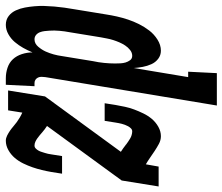

<svg xmlns="http://www.w3.org/2000/svg" viewBox="-94 -702 783 676"><g transform="rotate(90 298.0 -363.5)"><path d="M47 8Q29 8 16 -2Q3 -12 -4 -27.5Q-11 -43 -14 -59.5Q-17 -76 -18.5 -93Q-20 -110 -19.5 -127.5Q-19 -145 -17.5 -163Q-16 -181 -13.5 -198.5Q-11 -216 -8 -233L10 -343Q13 -363 17.5 -383Q22 -403 28.5 -422.5Q35 -442 44.5 -461Q54 -480 67 -497Q80 -514 99 -526Q118 -538 138 -538Q154 -538 166.5 -528.5Q179 -519 185.5 -504.5Q192 -490 195 -474Q198 -458 199 -442L231 -634H212L217 -735H331L231 -131Q230 -124 230 -117.5Q230 -111 232.5 -105.5Q235 -100 240 -96.5Q245 -93 252 -93H263L258 8H235Q216 8 198 2Q180 -4 168 -17Q156 -30 150 -48.5Q144 -67 144 -86Q137 -69 128 -53Q119 -37 107.5 -23.5Q96 -10 80 -1Q64 8 47 8ZM98 -93Q113 -93 124 -106Q135 -119 141 -132.5Q147 -146 151 -160.5Q155 -175 157 -190L175 -300Q177 -309 178.5 -318.5Q180 -328 181 -338Q182 -348 182.5 -357.5Q183 -367 183 -376.5Q183 -386 182.5 -395.5Q182 -405 179.5 -413.5Q177 -422 171.5 -429.5Q166 -437 156 -437Q145 -437 135.5 -429.5Q126 -422 119.5 -412Q113 -402 108.5 -391.5Q104 -381 100.5 -370Q97 -359 95 -348Q93 -337 91 -327L73 -217Q71 -208 70 -199Q69 -190 68 -181Q67 -172 67 -163Q67 -154 67.5 -145.5Q68 -137 69 -128.5Q70 -120 73 -112Q76 -104 82.5 -98.5Q89 -93 98 -93ZM455 8Q446 8 437 3.5Q428 -1 420 -6.5Q412 -12 404.5 -18.5Q397 -25 389.5 -30.5Q382 -36 373.5 -41Q365 -46 356 -50L348 0H278L299 -130L494 -397Q488 -401 482 -405Q476 -409 470 -414Q470 -414 469.5 -414Q469 -414 469 -414V-415Q464 -419 458.5 -422.5Q453 -426 447.5 -429.5Q442 -433 435 -435Q428 -437 422 -437Q416 -437 411.5 -432.5Q407 -428 404 -422.5Q401 -417 399 -411.5Q397 -406 395.5 -400.5Q394 -395 393 -389.5Q392 -384 391 -378L385 -340H323L329 -378Q332 -395 335.5 -411.5Q339 -428 345 -444Q351 -460 359 -476.5Q367 -493 378.5 -506.5Q390 -520 406 -529Q422 -538 439 -538Q453 -538 466 -531Q479 -524 491 -516Q503 -508 514.5 -500Q526 -492 538 -485L546 -530H616L595 -400L403 -137Q409 -133 414.5 -129Q420 -125 425 -120.5Q430 -116 435.5 -111.5Q441 -107 446.5 -103Q452 -99 458.5 -96Q465 -93 472 -93Q478 -93 482.5 -97.5Q487 -102 490 -107.5Q493 -113 494.5 -118.5Q496 -124 498 -129.5Q500 -135 501 -140.5Q502 -146 503 -152L509 -190H571L565 -152Q562 -135 558 -118.5Q554 -102 548.5 -86Q543 -70 535 -53.5Q527 -37 515.5 -23.5Q504 -10 488 -1Q472 8 455 8Z"/></g></svg>

Font: Iosevka Slab Extended
Style: Bold Italic
Weight: 700
Width: 7
Italic angle: -9°
Monospace: yes
Designer: Belleve Invis
Foundry: Belleve Invis
Version: Version 11.1.0; ttfautohint (v1.8.3)